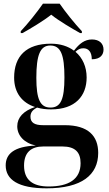

<svg xmlns="http://www.w3.org/2000/svg" viewBox="-20 -786 592 1046"><path d="M93 -616V-606H103C144 -629 217 -672 259 -706C301 -672 375 -629 416 -606H426V-616C388 -656 336 -721 305 -766H214C183 -721 131 -656 93 -616ZM234 240C425 240 515 167 515 47C515 -45 461 -104 333 -104H215C168 -104 146 -118 146 -150C146 -171 155 -186 182 -200C205 -193 231 -190 258 -190C391 -190 452 -264 452 -364C452 -422 430 -471 391 -504C406 -518 418 -523 434 -523C463 -523 480 -502 480 -463C528 -463 544 -489 544 -516C544 -548 522 -571 481 -571C441 -571 412 -548 383 -510C351 -534 308 -548 258 -548C122 -548 57 -479 57 -363C57 -281 100 -226 171 -203C108 -182 74 -146 74 -98C74 -49 110 -7 175 7C57 12 11 52 11 115C11 192 78 240 234 240ZM255 -200C199 -200 178 -245 178 -362C178 -487 199 -538 254 -538C311 -538 331 -488 331 -364C331 -245 311 -200 255 -200ZM245 230C158 230 111 194 111 116C111 44 150 12 216 12H320C389 12 419 43 419 103C419 191 354 230 245 230Z"/></svg>

Font: Noto Serif Display SemiBold
Style: Regular
Weight: 600
Designer: Monotype Design Team
Foundry: Monotype Imaging Inc.
Version: Version 2.009